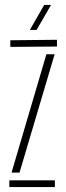

<svg xmlns="http://www.w3.org/2000/svg" viewBox="-20 -762 268 782"><path d="M18 0V-27.5H203.5V0ZM22 -571V-598L212 -600V-572.5ZM27 -59 169 -541H202.5L59.5 -59ZM101.5 -640 160 -742H188L129 -640Z"/></svg>

Font: Big Shoulders Stencil Display Thin ExtraLight
Style: Regular
Weight: 250
Version: Version 2.001